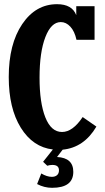

<svg xmlns="http://www.w3.org/2000/svg" viewBox="-20 -710 503 922"><path d="M377 -147.9 442.9 -102.1Q383.8 -1.5 280.8 8.8L253.9 43.9Q332 47.9 332 115.2Q332 191.9 230 191.9Q192.4 191.9 158.2 173.8L178.2 123Q205.6 139.2 229 139.2Q244.6 139.2 253.9 131.1Q263.2 123 263.2 107.9Q263.2 82 231.9 82Q218.8 82 207 85.9L187 66.9L233.9 7.8Q137.7 -3.4 79.8 -96.9Q22 -190.4 22 -339.8Q22 -498.5 86.7 -594.2Q151.4 -689.9 253.9 -689.9Q326.2 -689.9 346.2 -637.2V-680.2H434.1V-519H347.2Q338.4 -559.6 317.9 -581.8Q297.4 -604 272 -604Q225.6 -604 197.8 -531.7Q169.9 -459.5 169.9 -336.9Q169.9 -216.3 197.8 -146.2Q225.6 -76.2 277.8 -76.2Q329.1 -76.2 377 -147.9Z"/></svg>

Font: Margherita Black
Style: Regular
Weight: 900
Designer: James Puckett
Foundry: Dunwich Type Founders
Version: Version 1.008;hotconv 1.0.109;makeotfexe 2.5.65596